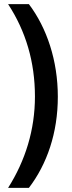

<svg xmlns="http://www.w3.org/2000/svg" viewBox="-20 -745 344 923"><path d="M258 -280C258 -454 205 -611 119 -725H19C104 -595 148 -447 148 -281C148 -121 102 27 19 158H119C206 44 258 -106 258 -280Z"/></svg>

Font: Noto Sans Myanmar UI ExtraCondensed SemiBold
Style: Regular
Weight: 600
Width: 2
Designer: Monotype Design Team
Foundry: Monotype Imaging Inc.
Version: Version 2.103